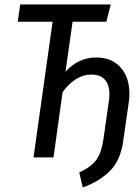

<svg xmlns="http://www.w3.org/2000/svg" viewBox="-20 -709 632 865"><path d="M563 -287Q563 -268 560 -247L535 -73Q523 12 477.5 59Q432 106 353 136L337 68Q393 42 415.5 9Q438 -24 446 -82L470 -251Q473 -269 473 -284Q473 -327 452.5 -350Q432 -373 391 -373Q320 -373 262 -294L221 0H131L217 -611H60L71 -689H479L459 -611H307L275 -386Q334 -450 413 -450Q483 -450 523 -405.5Q563 -361 563 -287Z"/></svg>

Font: Fira Sans Extra Condensed
Style: Italic
Weight: 400
Width: 3
Italic angle: -8°
Designer: Carrois Corporate & Edenspiekermann AG
Foundry: Carrois Corporate GbR & Edenspiekermann AG
Version: Version 4.203